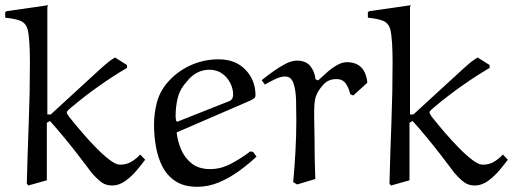

<svg xmlns="http://www.w3.org/2000/svg" viewBox="-28 -706 1972 738"><path d="M154 -266H167L301 -389Q340 -425 360 -443Q380 -461 391 -469.5Q402 -478 414 -485L460 -456V-445Q404 -412 350.5 -374Q297 -336 247 -294Q242 -290 235.5 -284Q229 -278 229 -274Q229 -270 232 -266Q235 -262 237 -258Q259 -230 286.5 -198Q314 -166 342 -137.5Q370 -109 394 -91Q418 -73 433 -73Q458 -73 476.5 -84Q495 -95 511 -112L530 -92Q518 -76 498.5 -52.5Q479 -29 454.5 -11Q430 7 403 7Q381 7 365 -3.5Q349 -14 324 -42Q324 -42 309.5 -61.5Q295 -81 271 -112Q247 -143 219 -177Q191 -211 164 -241L152 -234V-13L81 7L75 0Q78 -118 82.5 -234Q87 -350 87 -468Q87 -506 85 -540Q83 -574 78 -594Q71 -617 51.5 -625.5Q32 -634 -8 -638V-659L-3 -663L157 -686L154 -679Z M954 -340Q954 -331 947.5 -327Q941 -323 933 -319L651 -197Q654 -166 667.5 -133Q681 -100 708.5 -78Q736 -56 780 -56Q821 -56 860.5 -77Q900 -98 934 -124L945 -122L958 -104Q927 -75 890.5 -48.5Q854 -22 813.5 -5Q773 12 730 12Q680 12 647.5 -9Q615 -30 597 -64.5Q579 -99 571.5 -141.5Q564 -184 564 -226Q564 -270 575 -312Q586 -354 615 -388Q652 -431 703.5 -454.5Q755 -478 812 -478Q877 -478 915.5 -438Q954 -398 954 -340ZM777 -438Q752 -438 730.5 -427Q709 -416 693 -396Q664 -365 655.5 -331Q647 -297 647 -260Q647 -256 647.5 -251.5Q648 -247 649 -242L653 -238L855 -318Q860 -320 864 -326Q868 -332 868 -344Q868 -365 857 -387Q846 -409 825.5 -423.5Q805 -438 777 -438Z M1384 -388 1330 -339 1318 -344Q1314 -365 1302 -383.5Q1290 -402 1265 -402Q1234 -402 1215 -381Q1196 -360 1188 -340Q1181 -324 1180 -294Q1179 -264 1180 -230.5Q1181 -197 1181 -170Q1181 -95 1184 -18L1114 3L1099 -6Q1104 -59 1107.5 -121Q1111 -183 1111 -243Q1111 -282 1110 -321Q1109 -360 1100 -386Q1091 -412 1068 -412Q1051 -412 1030 -402Q1009 -392 990 -381L978 -398Q998 -414 1021.5 -431Q1045 -448 1069 -460.5Q1093 -473 1113 -473Q1147 -473 1164 -453Q1181 -433 1185 -401L1195 -397Q1210 -411 1228.5 -427.5Q1247 -444 1267 -455.5Q1287 -467 1305 -467Q1376 -467 1384 -388Z M1548 -266H1561L1695 -389Q1734 -425 1754 -443Q1774 -461 1785 -469.5Q1796 -478 1808 -485L1854 -456V-445Q1798 -412 1744.5 -374Q1691 -336 1641 -294Q1636 -290 1629.5 -284Q1623 -278 1623 -274Q1623 -270 1626 -266Q1629 -262 1631 -258Q1653 -230 1680.5 -198Q1708 -166 1736 -137.5Q1764 -109 1788 -91Q1812 -73 1827 -73Q1852 -73 1870.5 -84Q1889 -95 1905 -112L1924 -92Q1912 -76 1892.5 -52.5Q1873 -29 1848.5 -11Q1824 7 1797 7Q1775 7 1759 -3.5Q1743 -14 1718 -42Q1718 -42 1703.5 -61.5Q1689 -81 1665 -112Q1641 -143 1613 -177Q1585 -211 1558 -241L1546 -234V-13L1475 7L1469 0Q1472 -118 1476.5 -234Q1481 -350 1481 -468Q1481 -506 1479 -540Q1477 -574 1472 -594Q1465 -617 1445.5 -625.5Q1426 -634 1386 -638V-659L1391 -663L1551 -686L1548 -679Z"/></svg>

Font: Aref Ruqaa Ink
Style: Regular
Weight: 400
Designer: Abdullah Aref
Version: Version 1.005